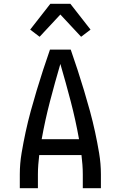

<svg xmlns="http://www.w3.org/2000/svg" viewBox="-20 -998 640 1018"><path d="M85 0V-74Q85 -130 94.5 -186.5Q104 -243 116 -298.5Q128 -354 143 -409Q158 -464 174.5 -518.5Q191 -573 208.5 -627Q226 -681 245 -735H355Q374 -681 391.5 -627Q409 -573 425.5 -518.5Q442 -464 457 -409Q472 -354 484 -298.5Q496 -243 505.5 -186.5Q515 -130 515 -74V0H419V-74Q419 -99 417 -125Q415 -151 412 -176H188Q185 -151 183 -125Q181 -99 181 -74V0ZM201 -260H399Q381 -361 355 -460.5Q329 -560 300 -659Q271 -560 245 -460.5Q219 -361 201 -260ZM190 -803 140 -841 247 -978H353L460 -841L410 -803L300 -921Z"/></svg>

Font: Iosevka Fixed Curly Md Ex
Style: Regular
Weight: 500
Width: 7
Monospace: yes
Designer: Belleve Invis
Foundry: Belleve Invis
Version: Version 30.1.2